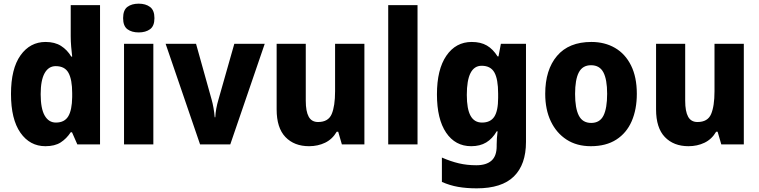

<svg xmlns="http://www.w3.org/2000/svg" viewBox="-20 -788 4145 1048"><path d="M228 10Q143 10 91.5 -63.5Q40 -137 40 -275Q40 -413 92 -486Q144 -559 229 -559Q279 -559 313 -537.5Q347 -516 369 -479H374Q371 -503 368.5 -533Q366 -563 366 -590V-760H526V0H402L373 -66H366Q343 -31 311 -10.5Q279 10 228 10ZM285 -119Q332 -119 352.5 -153Q373 -187 374 -258V-280Q374 -353 354 -390Q334 -427 284 -427Q245 -427 223.5 -388.5Q202 -350 202 -274Q202 -195 224 -157Q246 -119 285 -119Z M737 -768Q775 -768 799 -750Q823 -732 823 -689Q823 -646 799 -628.5Q775 -611 737 -611Q699 -611 675.5 -628.5Q652 -646 652 -689Q652 -733 675.5 -750.5Q699 -768 737 -768ZM817 -549V0H657V-549Z M1072 0 884 -549H1050L1135 -245Q1141 -224 1145.5 -198Q1150 -172 1152 -148H1155Q1156 -170 1160.5 -195Q1165 -220 1172 -243L1259 -549H1425L1237 0Z M1969 -549V0H1846L1826 -69H1818Q1794 -28 1754.5 -9Q1715 10 1667 10Q1586 10 1538 -40Q1490 -90 1490 -191V-549H1649V-238Q1649 -180 1665 -151Q1681 -122 1716 -122Q1772 -122 1790.5 -165.5Q1809 -209 1809 -290V-549Z M2259 0H2099V-760H2259Z M2555 -559Q2604 -559 2637.5 -539.5Q2671 -520 2696 -480H2701L2714 -549H2851V-13Q2851 110 2785 175Q2719 240 2582 240Q2526 240 2480.5 232Q2435 224 2392 205V72Q2440 93 2484.5 103.5Q2529 114 2580 114Q2634 114 2662.5 89Q2691 64 2691 10V1Q2691 -33 2696 -71H2691Q2668 -31 2634 -10.5Q2600 10 2552 10Q2465 10 2415 -64Q2365 -138 2365 -273Q2365 -409 2416.5 -484Q2468 -559 2555 -559ZM2609 -429Q2528 -429 2528 -270Q2528 -193 2548.5 -156Q2569 -119 2611 -119Q2657 -119 2678 -151Q2699 -183 2699 -254V-277Q2699 -356 2678.5 -392.5Q2658 -429 2609 -429Z M3456 -276Q3456 -191 3428 -126.5Q3400 -62 3344 -26Q3288 10 3205 10Q3128 10 3072.5 -26Q3017 -62 2986.5 -126Q2956 -190 2956 -276Q2956 -407 3020.5 -483Q3085 -559 3208 -559Q3281 -559 3337 -526.5Q3393 -494 3424.5 -430.5Q3456 -367 3456 -276ZM3119 -275Q3119 -197 3139.5 -157Q3160 -117 3207 -117Q3254 -117 3274 -157Q3294 -197 3294 -276Q3294 -354 3273.5 -393Q3253 -432 3206 -432Q3160 -432 3139.5 -393Q3119 -354 3119 -275Z M4040 -549V0H3917L3897 -69H3889Q3865 -28 3825.5 -9Q3786 10 3738 10Q3657 10 3609 -40Q3561 -90 3561 -191V-549H3720V-238Q3720 -180 3736 -151Q3752 -122 3787 -122Q3843 -122 3861.5 -165.5Q3880 -209 3880 -290V-549Z"/></svg>

Font: Noto Sans Armenian SemiCondensed ExtraBold
Style: Regular
Weight: 800
Width: 4
Designer: Monotype Design Team
Foundry: Monotype Imaging Inc.
Version: Version 2.008; ttfautohint (v1.8.4.7-5d5b)